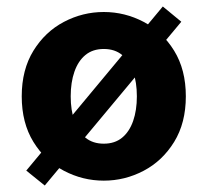

<svg xmlns="http://www.w3.org/2000/svg" viewBox="-20 -545 640 592"><path d="M300 12Q235 12 177 -18.5Q119 -49 83 -107.5Q47 -166 47 -248Q47 -330 83 -388.5Q119 -447 177 -477.5Q235 -508 300 -508Q365 -508 423 -477.5Q481 -447 517 -388.5Q553 -330 553 -248Q553 -166 517 -107.5Q481 -49 423 -18.5Q365 12 300 12ZM300 -102Q334 -102 356.5 -120.5Q379 -139 390.5 -172Q402 -205 402 -248Q402 -291 390.5 -324Q379 -357 356.5 -375.5Q334 -394 300 -394Q266 -394 243.5 -375.5Q221 -357 209.5 -324Q198 -291 198 -248Q198 -205 209.5 -172Q221 -139 243.5 -120.5Q266 -102 300 -102ZM118 27 61 -19 482 -525 539 -478Z"/></svg>

Font: Source Code Pro ExtraLight
Style: Bold
Weight: 700
Monospace: yes
Version: Version 1.018;hotconv 1.0.116;makeotfexe 2.5.65601